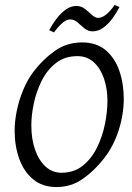

<svg xmlns="http://www.w3.org/2000/svg" viewBox="-20 -753 541 787"><path d="M487.3 -347.7Q487.3 -284.2 466.1 -218Q444.8 -151.9 404.3 -101.1Q366.2 -52.7 318.8 -19.5Q271.5 13.7 211.4 13.7Q153.8 13.7 115.7 -18.1Q77.6 -49.8 58.8 -102.3Q40 -154.8 40 -217.8Q40 -255.4 48.8 -298.6Q57.6 -341.8 74.7 -383.3Q91.8 -424.8 115.7 -457Q153.3 -507.3 203.1 -543.2Q252.9 -579.1 316.4 -579.1Q375.5 -579.1 413.1 -547.4Q450.7 -515.6 469 -463.1Q487.3 -410.6 487.3 -347.7ZM420.4 -339.4Q420.4 -390.1 406 -431.6Q391.6 -473.1 364.3 -498Q336.9 -522.9 297.4 -522.9Q246.1 -522.9 210 -495.1Q173.8 -467.3 151.6 -423.3Q129.4 -379.4 118.9 -330.3Q108.4 -281.2 108.4 -238.8Q108.4 -183.1 123.8 -139.2Q139.2 -95.2 167 -70.1Q194.8 -44.9 231.4 -44.9Q283.7 -44.9 319.8 -74.2Q356 -103.5 378.2 -149.4Q400.4 -195.3 410.4 -245.8Q420.4 -296.4 420.4 -339.4ZM469.7 -724.1Q457.5 -700.2 440.7 -677.2Q423.8 -654.3 403.3 -639.4Q382.8 -624.5 359.4 -624.5Q340.8 -624.5 326.2 -636.7Q311.5 -648.9 297.9 -661.1Q284.2 -673.3 268.1 -673.3Q252.4 -673.3 236.1 -659.2Q219.7 -645 201.2 -620.1L181.6 -629.4Q194.3 -653.3 211.4 -676Q228.5 -698.7 249.3 -713.6Q270 -728.5 293 -728.5Q313 -728.5 328.4 -716.3Q343.8 -704.1 356.9 -691.9Q370.1 -679.7 382.3 -679.7Q397.9 -679.7 415.5 -693.8Q433.1 -708 449.7 -732.9Z"/></svg>

Font: Dai Banna SIL Light
Style: Italic
Weight: 300
Italic angle: -11°
Designer: Victor Gaultney
Foundry: SIL International
Version: Version 4.000